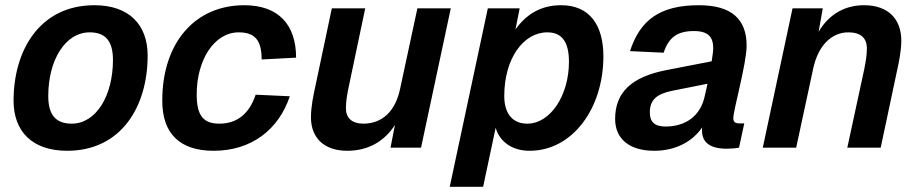

<svg xmlns="http://www.w3.org/2000/svg" viewBox="-20 -566 3523 736"><path d="M237 12C446 12 546 -159 546 -353C546 -471 475 -546 342 -546C133 -546 32 -374 32 -180C32 -62 104 12 237 12ZM255 -92C195 -92 165 -124 165 -198C165 -334 229 -442 324 -442C384 -442 413 -409 413 -336C413 -200 349 -92 255 -92Z M799 12C944 12 1048 -69 1091 -197L960 -203C935 -128 887 -92 821 -92C760 -92 734 -122 734 -204C734 -336 801 -442 895 -442C957 -442 983 -412 983 -338L1115 -345C1115 -471 1048 -546 916 -546C729 -546 602 -404 602 -180C602 -56 667 12 799 12Z M1311 12C1389 12 1452 -22 1494 -87L1477 0H1594L1708 -534H1580L1514 -227C1496 -139 1445 -92 1373 -92C1329 -92 1306 -114 1306 -151C1306 -181 1312 -211 1318 -239L1380 -534H1252L1189 -236C1181 -199 1172 -157 1172 -116C1172 -38 1222 12 1311 12Z M1704 150H1832L1880 -76C1895 -24 1942 12 2010 12C2175 12 2293 -151 2293 -350C2293 -470 2240 -546 2131 -546C2053 -546 1997 -511 1956 -453L1972 -534H1850ZM2001 -92C1947 -92 1913 -128 1913 -198C1913 -341 1986 -442 2078 -442C2135 -442 2161 -404 2161 -329C2161 -202 2091 -92 2001 -92Z M2671 -66C2671 -20 2702 4 2765 4C2783 4 2804 2 2813 0L2833 -93H2815C2799 -93 2791 -98 2791 -113C2791 -144 2842 -322 2842 -391C2842 -492 2785 -546 2659 -546C2507 -546 2433 -487 2395 -370L2524 -364C2543 -422 2576 -447 2640 -447C2695 -447 2714 -424 2714 -381C2714 -369 2711 -351 2708 -331L2533 -297C2401 -271 2338 -212 2338 -110C2338 -31 2396 12 2488 12C2571 12 2635 -24 2672 -78C2671 -74 2671 -70 2671 -66ZM2471 -135C2471 -183 2497 -206 2557 -218L2692 -245C2688 -227 2685 -211 2682 -200C2666 -121 2608 -81 2531 -81C2489 -81 2471 -99 2471 -135Z M2904 0H3032L3097 -302C3116 -392 3168 -442 3232 -442C3280 -442 3303 -420 3303 -380C3303 -353 3298 -326 3293 -301L3228 0H3356L3418 -292C3425 -322 3435 -372 3435 -410C3435 -492 3386 -546 3292 -546C3224 -546 3160 -516 3118 -444L3134 -534H3018Z"/></svg>

Font: Geist SemiBold
Style: Italic
Weight: 600
Italic angle: -12°
Designer: Basement.studio, Andrés Briganti, Mateo Zaragoza
Foundry: Basement.studio, Vercel, Andrés Briganti, Guido Ferreyra, Mateo Zaragoza
Version: Version 1.500